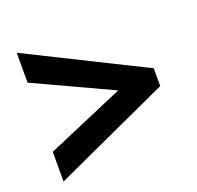

<svg xmlns="http://www.w3.org/2000/svg" viewBox="-96 -717 729 712"><g transform="rotate(-20 268.0 -361.0)"><path d="M39 -224 345 -355 39 -497V-615L497 -387V-317L39 -107Z"/></g></svg>

Font: Noto Sans Armenian SemiCondensed
Style: Bold
Weight: 700
Width: 4
Designer: Monotype Design Team
Foundry: Monotype Imaging Inc.
Version: Version 2.008; ttfautohint (v1.8.4.7-5d5b)